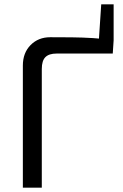

<svg xmlns="http://www.w3.org/2000/svg" viewBox="-20 -862 563 882"><path d="M211 -691Q260 -691 309.5 -690.5Q359 -690 407.5 -687Q456 -684 502 -677L498 -616H240Q205 -616 188.5 -599.5Q172 -583 172 -545V0H85V-561Q85 -619 120.5 -655Q156 -691 211 -691ZM502 -842V-677L433 -661L445 -842Z"/></svg>

Font: Exo 2
Style: Regular
Weight: 400
Designer: Natanael Gama
Foundry: Natanael Gama
Version: Version 2.010